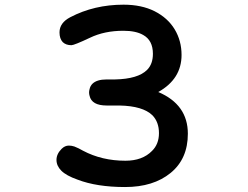

<svg xmlns="http://www.w3.org/2000/svg" viewBox="-20 -752 1040 805"><path d="M643.6 -366.2Q767.6 -313.5 767.6 -191.4Q767.6 -85.9 695.3 -26.9Q623 32.2 504.4 32.2Q385.7 32.2 304.7 1Q257.8 -15.6 237.3 -36.1Q216.8 -56.6 216.8 -81.5Q216.8 -106.4 238.3 -127.9Q252 -141.6 268.6 -141.6Q280.3 -141.6 292 -137.7Q309.6 -130.9 328.1 -120.1Q407.2 -78.1 505.9 -78.1Q577.1 -78.1 617.2 -119.1Q646.5 -147.5 646.5 -193.8Q646.5 -240.2 619.1 -268.6Q579.1 -307.6 481.4 -309.6H427.7Q364.3 -309.6 355.5 -350.6Q353.5 -357.4 353.5 -364.3Q353.5 -371.1 355.5 -377.9Q358.4 -391.6 367.2 -400.4Q385.7 -418.9 426.8 -418.9H461.9Q558.6 -420.9 596.7 -459Q621.1 -483.4 621.1 -526.4Q621.1 -583 580.1 -605.5Q549.8 -623 497.1 -623Q418 -623 357.4 -593.8Q291 -562.5 279.3 -562.5Q256.8 -562.5 243.2 -575.2Q229.5 -589.8 229.5 -616.2Q229.5 -656.2 274.4 -679.7Q375 -732.4 498 -732.4Q573.2 -732.4 627.9 -705.1Q683.6 -676.8 712.4 -628.9Q741.2 -581.1 741.2 -521.5Q741.2 -420.9 643.6 -366.2Z"/></svg>

Font: FakePearl
Style: SemiBold
Weight: 400
Version: Version 1.2